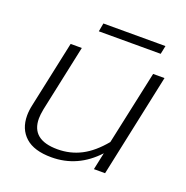

<svg xmlns="http://www.w3.org/2000/svg" viewBox="-115 -719 813 840"><g transform="rotate(20 291.0 -299.0)"><path d="M226 -613H515L507 -574H219ZM50 -121Q50 -144 56 -171L122 -480H174L108 -170Q103 -143 103 -126Q103 -27 225 -27Q284 -27 334.5 -53Q385 -79 432 -136L506 -480H559L457 0H405L422 -80Q334 15 212 15Q131 15 90.5 -21.5Q50 -58 50 -121Z"/></g></svg>

Font: Prompt ExtraLight
Style: Italic
Weight: 275
Italic angle: -12°
Designer: Katatrad Team
Foundry: CadsonDemak
Version: Version 1.000